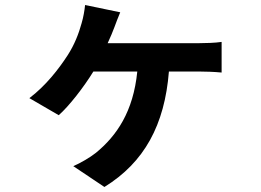

<svg xmlns="http://www.w3.org/2000/svg" viewBox="-20 -647 1040 765"><path d="M409 -475C420 -498 429 -521 436 -539C442 -557 450 -575 459 -598L319 -627C317 -606 312 -577 305 -554C294 -514 277 -469 249 -426C214 -372 162 -305 97 -256L214 -188C255 -224 314 -300 352 -362H527C511 -202 445 -106 362 -38C338 -19 300 3 272 15L396 98C555 0 636 -149 653 -362H775C795 -362 833 -361 863 -358V-480C837 -476 797 -475 775 -475Z"/></svg>

Font: Source Han Sans Old Style Bold
Style: Regular
Weight: 700
Designer: Ryoko NISHIZUKA (kana & ideographs); Paul D. Hunt (Latin, Greek & Cyrillic); Wenlong ZHANG (bopomofo); Sandoll Communica
Foundry: Adobe Systems Incorporated
Version: Version 1.004;PS 1.004;hotconv 1.0.81;makeotf.lib2.5.63406